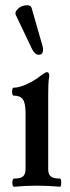

<svg xmlns="http://www.w3.org/2000/svg" viewBox="-20 -705 267 729"><path d="M34 4Q29 4 27.5 -3.5Q26 -11 27.5 -19Q29 -27 34 -27Q57 -27 67 -35Q77 -43 77 -63V-277Q77 -313 67 -327.5Q57 -342 32 -342Q28 -342 26.5 -349.5Q25 -357 26.5 -364.5Q28 -372 32 -372Q52 -372 81 -385Q110 -398 138 -420Q153 -431 158 -431Q167 -431 167 -417Q164 -398 163.5 -378.5Q163 -359 163 -339V-63Q163 -43 173 -35Q183 -27 207 -27Q211 -27 212 -19Q213 -11 212 -3.5Q211 4 207 4Q185 2 163.5 1Q142 0 121 0Q99 0 77 1Q55 2 34 4ZM127 -497Q113 -497 102 -518L41 -646Q34 -658 48 -671.5Q62 -685 83 -685Q97 -685 100 -675L141 -532Q145 -520 142.5 -508.5Q140 -497 127 -497Z"/></svg>

Font: Junicode Two Beta Condensed Medium
Style: Regular
Weight: 500
Width: 3
Designer: Peter S. Baker
Foundry: Briery Creek Software
Version: Version 1.053; ttfautohint (v1.8.4)